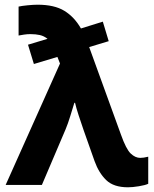

<svg xmlns="http://www.w3.org/2000/svg" viewBox="-20 -786 655 816"><path d="M4 0 235 -516 224 -544 124 -514 99 -596 182 -621Q167 -633 149.5 -637Q132 -641 109 -641Q96 -641 82.5 -639Q69 -637 59 -635V-758Q72 -761 97 -763.5Q122 -766 140 -766Q211 -766 253.5 -740Q296 -714 324 -665L417 -694L442 -611L359 -586L494 -214Q516 -152 535.5 -133.5Q555 -115 576 -115Q590 -115 610 -120V-5Q598 1 570.5 5.5Q543 10 524 10Q463 10 431.5 -20.5Q400 -51 382 -101L335 -234Q324 -266 314 -296.5Q304 -327 299 -349H296Q288 -323 278.5 -292Q269 -261 259 -237L158 0Z"/></svg>

Font: Noto Sans
Style: Bold
Weight: 700
Designer: Monotype Design Team
Foundry: Monotype Imaging Inc.
Version: Version 2.000;GOOG;noto-source:20170915:90ef993387c0; ttfaut